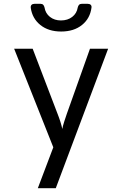

<svg xmlns="http://www.w3.org/2000/svg" viewBox="-20 -805 640 1005"><path d="M178 180 259 -34 54 -550H151L281 -210Q289 -190 296 -168Q303 -146 306 -130Q309 -146 316 -168Q323 -190 330 -210L451 -550H546L272 180ZM300 -640Q234 -640 191.5 -674Q149 -708 141 -764Q140 -775 145.5 -780Q151 -785 161 -785H192Q201 -785 206 -780Q211 -775 213 -766Q218 -735 241.5 -716.5Q265 -698 299 -698Q334 -698 358 -716.5Q382 -735 387 -766Q389 -775 394 -780Q399 -785 408 -785H439Q449 -785 454.5 -780Q460 -775 459 -766Q452 -709 409.5 -674.5Q367 -640 300 -640Z"/></svg>

Font: Pitagon Sans Mono
Style: Regular
Weight: 400
Monospace: yes
Designer: Travis Tran
Foundry: Pitagon
Version: Version 1.001;gftools[0.9.26]